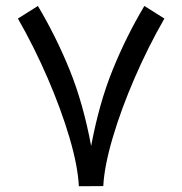

<svg xmlns="http://www.w3.org/2000/svg" viewBox="-20 -632 620 653"><path d="M331.3 0.9 248.2 1.4Q244.9 -66.6 216.5 -163.4Q188 -260.1 142 -366.5Q96 -472.9 40.9 -568.9L108.9 -611.7Q171 -507.4 216.9 -394.1Q262.9 -280.8 290 -135.6Q317.1 -280.8 363.1 -394.3Q409 -507.8 471 -611.7L539.1 -568.9Q483.9 -472.9 438 -367Q392 -261 363.3 -163.6Q334.6 -66.2 331.3 0.9Z"/></svg>

Font: Arad
Style: Regular
Weight: 400
Designer: Mohammad Darvishi
Version: Version 1.010;September 21, 2024;FontCreator 15.0.0.2992 64-